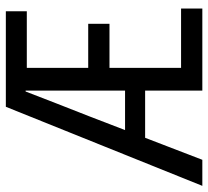

<svg xmlns="http://www.w3.org/2000/svg" viewBox="-48 -648 696 641"><g transform="rotate(-90 299.5 -328.0)"><path d="M-1 0 263 -656H582V-586H393V-381H540V-310H393V-71H591V0H317V-590H314Q294 -537 273 -484Q252 -431 231 -377L86 0ZM131 -191V-258H357V-191Z"/></g></svg>

Font: Source Code Pro
Style: Regular
Weight: 400
Monospace: yes
Designer: Paul D. Hunt, Teo Tuominen
Foundry: Adobe Systems Incorporated
Version: Version 1.018;hotconv 1.0.116;makeotfexe 2.5.65601